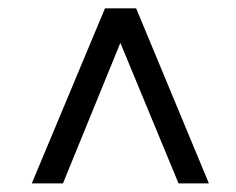

<svg xmlns="http://www.w3.org/2000/svg" viewBox="-20 -712 555 451"><path d="M226.6 -692.4H299.8L470.7 -281.2H399.4L262.7 -611.3L127.9 -281.2H54.7Z"/></svg>

Font: Dinish Expanded
Style: Italic
Weight: 400
Width: 7
Italic angle: -12°
Designer: Charles Nix
Foundry: Playbeing
Version: Version 2.005; ttfautohint (v1.8.3)